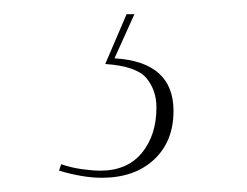

<svg xmlns="http://www.w3.org/2000/svg" viewBox="-20 -29 347 270"><path d="M123 221Q97 221 63 211L66 202Q81 207 96 209Q111 211 121 211Q159 211 179.5 186Q200 161 200 122Q200 98 186 81Q172 64 128 61L158 -9H169L141 53Q224 58 224 127Q224 170 196.5 195.5Q169 221 123 221Z"/></svg>

Font: Noto Serif Display SemiCondensed Thin
Style: Italic
Weight: 100
Width: 4
Italic angle: -12°
Designer: Monotype Design Team
Foundry: Monotype Imaging Inc.
Version: Version 2.009